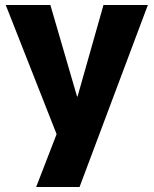

<svg xmlns="http://www.w3.org/2000/svg" viewBox="-20 -540 616 770"><path d="M125 210 207 -2 3 -520H182L289 -153H291L395 -520H573L299 210Z"/></svg>

Font: M PLUS 1 Thin ExtraBold
Style: Regular
Weight: 800
Version: Version 1.001